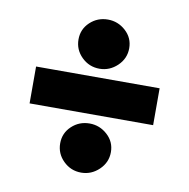

<svg xmlns="http://www.w3.org/2000/svg" viewBox="-68 -677 690 701"><g transform="rotate(10 277.0 -326.5)"><path d="M506.3 -395.5V-258.8H48.3V-395.5ZM183.6 -520Q183.6 -558.1 211.2 -584Q238.8 -609.9 277.3 -609.9Q314.9 -609.9 343.3 -584Q371.6 -558.1 371.6 -520Q371.6 -481.9 343.3 -454.8Q314.9 -427.7 277.3 -427.7Q238.8 -427.7 211.2 -454.8Q183.6 -481.9 183.6 -520ZM183.6 -134.8Q183.6 -172.9 211.2 -198.7Q238.8 -224.6 277.3 -224.6Q314.9 -224.6 343.3 -198.7Q371.6 -172.9 371.6 -134.8Q371.6 -96.7 343.3 -69.6Q314.9 -42.5 277.3 -42.5Q238.8 -42.5 211.2 -69.6Q183.6 -96.7 183.6 -134.8Z"/></g></svg>

Font: Estedad-FD Black
Style: Regular
Weight: 900
Designer: Amin Abedi
Version: Version 7.3